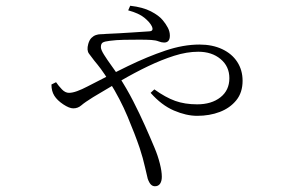

<svg xmlns="http://www.w3.org/2000/svg" viewBox="-20 -582 1040 668"><path d="M426 -546 433 -562Q477 -557 505 -542.5Q533 -528 546 -512Q557 -499 564 -485.5Q571 -472 571 -458Q571 -446 566 -440Q561 -434 551 -434Q542 -434 532 -438Q522 -442 506 -443Q491 -444 465 -444Q439 -444 411.5 -443.5Q384 -443 362 -440Q344 -438 337.5 -434Q331 -430 331 -418Q331 -409 342 -391.5Q353 -374 367.5 -354Q382 -334 393 -317Q421 -274 443.5 -230Q466 -186 484.5 -144.5Q503 -103 518 -67Q529 -41 536 -13.5Q543 14 543 33Q543 48 537 57Q531 66 519 66Q511 66 505 60Q499 54 494 40Q491 29 484.5 -0.5Q478 -30 466 -67Q450 -114 424 -176Q398 -238 361 -297Q343 -326 331 -342Q319 -358 308 -371Q298 -384 289.5 -395.5Q281 -407 287 -429Q291 -443 298 -450Q305 -457 313.5 -460Q322 -463 331 -463Q340 -463 348 -464Q396 -466 439.5 -469Q483 -472 500 -473Q516 -474 508 -491Q501 -505 482 -520.5Q463 -536 426 -546ZM175 -296Q184 -283 195.5 -271Q207 -259 220 -259Q232 -259 248.5 -265Q265 -271 284 -281Q357 -319 425 -352Q493 -385 555.5 -406Q618 -427 674 -427Q719 -427 753 -411Q787 -395 805.5 -366.5Q824 -338 824 -301Q824 -260 802 -233Q780 -206 744.5 -192.5Q709 -179 666 -179Q628 -179 585 -197.5Q542 -216 504 -259L517 -271Q556 -243 589.5 -231Q623 -219 666 -219Q716 -219 747 -243.5Q778 -268 778 -310Q778 -351 747.5 -376.5Q717 -402 670 -402Q630 -402 586 -388Q542 -374 495 -351.5Q448 -329 400 -301Q352 -273 304 -244Q275 -226 263 -215.5Q251 -205 235 -205Q221 -205 200 -219Q179 -233 169 -249Q164 -257 161.5 -266.5Q159 -276 159 -288Z"/></svg>

Font: Noto Serif SC
Style: Regular
Weight: 200
Designer: Ryoko NISHIZUKA 西塚涼子 (kana & ideographs); Frank Grießhammer (Latin, Greek & Cyrillic); Wenlong ZHANG 张文龙 (bopomofo); San
Foundry: Adobe
Version: Version 2.001;hotconv 1.1.0;makeotfexe 2.6.0